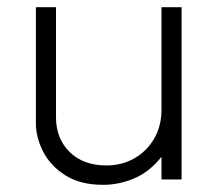

<svg xmlns="http://www.w3.org/2000/svg" viewBox="-20 -500 611 535"><path d="M267 15Q204 15 162.5 -11.2Q121 -37.5 100.5 -77Q80 -116.5 80 -157V-480H136V-174Q136 -114 174 -76.5Q212 -39 277 -39Q319 -39 353.8 -58.5Q388.5 -78 409.2 -113.2Q430 -148.5 430 -195V-480H486V0H430V-63Q396.5 -21 354.2 -3Q312 15 267 15Z"/></svg>

Font: Geologica Cursive Thin
Style: Regular
Weight: 250
Designer: Sindre Bremnes, Frode Helland
Foundry: Monokrom Skriftforlag AS
Version: Version 1.010;gftools[0.9.28]